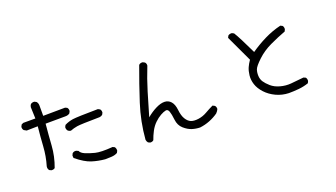

<svg xmlns="http://www.w3.org/2000/svg" viewBox="-64 -1232 3128 1786"><g transform="rotate(-20 1500.0 -339.0)"><path d="M749 14Q683 8 620.5 -11.5Q558 -31 476 -98L474 -122L483 -142Q499 -157 522 -153L542 -144Q552 -120 590 -104Q628 -88 680.5 -74.5Q733 -61 852 -70L871 -61Q883 -45 881 -23L871 -4Q846 10 813 12Q780 14 749 14ZM244 -61 225 -70Q211 -86 215 -110Q242 -200 248 -297Q254 -394 264 -489L154 -487L129 -501Q117 -515 119 -536L129 -556L148 -565H268L264 -678Q266 -693 275 -705Q290 -717 312 -715L331 -705Q345 -689 345 -666V-563L562 -565L581 -556Q593 -542 591 -521L581 -501Q562 -487 535.5 -488Q509 -489 341 -487Q331 -382 324 -276.5Q317 -171 279 -70Q266 -59 244 -61ZM540 -345Q524 -347 513 -356Q499 -372 501 -394L511 -413Q550 -433 594 -439.5Q638 -446 844 -448L863 -438Q875 -425 873 -403L863 -384Q850 -374 834 -372Q646 -370 609.5 -364Q573 -358 540 -345Z M1680 38Q1639 37 1601 25Q1563 13 1525 -20.5Q1487 -54 1480.5 -111.5Q1474 -169 1464 -196.5Q1454 -224 1432.5 -220Q1411 -216 1379.5 -198.5Q1348 -181 1317.5 -151.5Q1287 -122 1265.5 -81.5Q1244 -41 1230 0Q1217 13 1195 11L1176 2Q1165 -12 1163 -28Q1177 -204 1231 -371Q1285 -538 1346 -703Q1361 -718 1385 -715L1404 -705Q1417 -692 1415 -671Q1370 -559 1335 -443Q1300 -327 1267 -213Q1314 -252 1362 -276Q1410 -300 1448 -299.5Q1486 -299 1511.5 -270.5Q1537 -242 1543 -184.5Q1549 -127 1570 -93Q1591 -59 1619.5 -48Q1648 -37 1692.5 -43Q1737 -49 1777 -72Q1817 -95 1857 -114L1877 -104Q1890 -92 1889 -69Q1881 -50 1864 -33Q1824 -5 1777 13.5Q1730 32 1680 38Z M2565 20Q2499 18 2440.5 -9.5Q2382 -37 2342 -80.5Q2302 -124 2287 -170Q2272 -216 2277 -260Q2282 -304 2296 -335Q2310 -366 2331 -396Q2238 -591 2209 -656L2219 -676Q2234 -688 2257 -686L2276 -676Q2310 -623 2392 -450Q2462 -499 2541 -538Q2620 -577 2704 -597L2724 -587Q2735 -573 2733 -552L2724 -532Q2646 -503 2567.5 -466Q2489 -429 2429.5 -373Q2370 -317 2360.5 -289Q2351 -261 2352.5 -227.5Q2354 -194 2371 -168Q2388 -142 2422 -112Q2456 -82 2509 -67.5Q2562 -53 2614.5 -57.5Q2667 -62 2741 -70L2762 -61Q2773 -47 2771 -25L2762 -6Q2716 10 2666 15Q2616 20 2565 20Z"/></g></svg>

Font: Kosefont JP
Style: Regular
Weight: 400
Designer: Nozomi Seto 瀬戸のぞみ
Version: Version 3.00;June 19, 2020